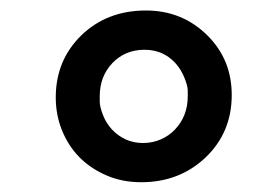

<svg xmlns="http://www.w3.org/2000/svg" viewBox="-20 -812 507 375"><path d="M255.9 -456.1Q218.8 -456.1 188.5 -469.2Q125.5 -496.1 100.6 -558.6Q88.9 -588.4 88.9 -621.6Q88.9 -694.8 139.6 -743.7Q189.5 -791.5 265.1 -791.5Q336.4 -791.5 385.7 -742.2Q432.6 -695.3 432.6 -626.5Q432.6 -552.7 380.9 -503.9Q330.1 -456.1 255.9 -456.1ZM321.3 -558.6Q346.7 -585 346.7 -624Q346.7 -625.5 346.7 -634.8Q346.7 -644 340.3 -659.9Q334 -675.8 322.8 -688.5Q298.8 -714.8 262.2 -714.8Q224.6 -714.8 199.7 -689Q174.8 -663.1 174.8 -624Q174.8 -622.6 174.8 -613.3Q174.8 -604 180.9 -587.9Q187 -571.8 198.5 -559.3Q210 -546.9 225.3 -539.8Q240.7 -532.7 259.3 -532.7Q277.8 -532.7 293.7 -539.6Q309.6 -546.4 321.3 -558.6Z"/></svg>

Font: Merriweather
Style: Heavy Italic
Weight: 900
Italic angle: -7°
Designer: Eben Sorkin
Foundry: Eben Sorkin
Version: Version 1.001